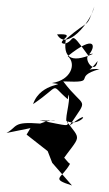

<svg xmlns="http://www.w3.org/2000/svg" viewBox="-56 -311 336 592"><path d="M26 104 91 155 105 191 166 261C98 239 134 241 160 194C150 191 124 139 129 193C194 101 197 126 147 60C189 88 237 13 158 77C219 -16 206 29 139 -60C252 -55 162 -73 251 -98C189 -102 203 -66 245 -123C236 -70 187 -148 231 -145C158 -113 139 -138 147 -190C224 -257 208 -218 235 -291C223 -241 148 -152 120 -205C190 -209 111 -181 142 -176C180 -184 153 -227 216 -140C241 -167 240 -208 153 -138C180 -115 164 -64 104 -55C162 -47 70 -61 46 10C136 -51 95 -54 153 -5L155 -19C164 -3 137 73 154 63C152 80 159 78 66 60C141 64 116 51 68 70C-19 63 -1 80 -36 99L38 84Z"/></svg>

Font: Hussar Lance
Style: ExBdObl
Weight: 700
Foundry: Cannot Into Space Fonts, PlusOne Fonts
Version: Version 2.270